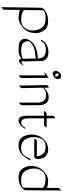

<svg xmlns="http://www.w3.org/2000/svg" viewBox="869 -1463 859 2637"><g transform="rotate(90 1298.5 -144.5)"><path d="M117.2 -43Q119.6 -43.5 125.5 -38.1Q158.2 -9.3 234.4 -6.3Q310.5 -3.4 340.8 -30.8Q399.4 -84.5 399.7 -158.7Q399.9 -232.9 362.1 -286.9Q324.2 -340.8 231.7 -341.1Q139.2 -341.3 121.6 -309.6ZM116.7 12.2 113.3 231Q113.3 239.3 95.7 254.6Q78.1 270 78.1 261.7L86.4 -280.8Q86.9 -307.6 137.7 -342Q188.5 -376.5 273.2 -376.2Q357.9 -376 396.5 -320.8Q435.1 -265.6 435.1 -209.5Q435.1 -98.6 362.8 -33.2Q290.5 32.2 220.2 29.8Q149.9 27.3 116.7 12.2Z M812.5 25.4Q793 25.4 784.2 -8.8Q735.8 28.8 686.8 29.3Q637.7 29.8 598.1 25.4Q546.9 25.4 523.4 -17.1Q513.2 -37.6 513.2 -63.7Q513.2 -89.8 538.1 -127.9Q602.1 -225.6 783.2 -235.4Q782.7 -260.7 775.4 -285.2Q754.4 -344.7 663.6 -344.7Q606.4 -344.7 563.5 -314.5Q562.5 -312 562.7 -306.4Q563 -300.8 545.2 -285.4Q527.3 -270 527.3 -278.3Q527.3 -293 548.3 -316.4Q603.5 -379.9 696 -379.9Q788.6 -379.9 810.5 -317.9Q817.9 -293 818.4 -271.5L823.2 -50.8Q823.2 -46.4 818.4 -40Q821.8 -9.8 843.3 -9.8Q850.6 -19.5 864 -30.3Q877.4 -41 873.5 -29.3Q868.7 -15.6 851.1 4.6Q833.5 24.9 812.5 25.4ZM783.7 -210.9Q771 -199.7 718.5 -197.8Q666 -195.8 618.4 -172.6Q570.8 -149.4 553 -122.3Q535.2 -95.2 557.9 -52.5Q580.6 -9.8 629.4 -9.8Q629.4 -9.8 660.6 -5.9Q692.4 -2.4 735.4 -11.5Q778.3 -20.5 787.6 -27.8Z M1060.5 -537.6Q1078.6 -497.6 1048.6 -468Q1018.6 -438.5 992.7 -438.5Q966.8 -438.5 955.1 -464.4Q952.1 -471.7 952.1 -484.1Q952.1 -496.6 971.9 -525.4Q991.7 -554.2 1022.2 -554.2Q1052.7 -554.2 1060.5 -537.6ZM1032.2 -474.1Q1033.7 -485.8 1026.4 -502.4Q1019 -519 1004.9 -519Q990.7 -519 987.8 -518.6Q987.3 -515.1 987.3 -509.5Q987.3 -503.9 994.9 -486.6Q1002.4 -469.2 1032.2 -474.1ZM1002.9 -354 1037.6 -374.5Q1049.3 -381.3 1049.8 -373L1051.3 -9.3Q1051.3 -1 1033.4 14.6Q1015.6 30.3 1015.6 22L1014.2 -340.8H1013.7L984.9 -323.7Q969.7 -314.5 978.8 -329.6Q987.8 -344.7 1002.9 -354Z M1149.4 -284.2V-347.2Q1139.2 -349.6 1153.8 -367.4Q1168.5 -385.3 1176.5 -383.3Q1184.6 -381.3 1184.6 -379.9V-322.8Q1246.1 -371.6 1272 -377.4Q1383.8 -401.9 1415 -315.4Q1423.8 -290.5 1424.3 -258.8L1424.8 -11.7Q1424.8 -3.4 1407.2 12.2Q1389.6 27.8 1389.6 19.5L1389.2 -227.5Q1387.2 -348.1 1283.2 -348.1Q1268.6 -348.1 1262.5 -346.4Q1256.3 -344.7 1239 -341.3Q1221.7 -337.9 1203.6 -323Q1185.5 -308.1 1184.6 -307.1L1190.4 -13.7Q1190.4 -5.4 1172.9 10.3Q1155.3 25.9 1155.3 17.6Z M1570.3 -355Q1569.8 -393.1 1569.3 -422.9Q1568.8 -452.6 1583.3 -463.4Q1597.7 -474.1 1600.3 -474.1Q1603 -474.1 1603.8 -473.6Q1604.5 -473.1 1604.7 -471.9Q1605 -470.7 1605 -469.5Q1605 -468.3 1604.5 -466.1Q1604 -463.9 1604 -462.4L1606 -356.4L1728.5 -355Q1736.8 -355 1721.2 -337.2Q1705.6 -319.3 1697.3 -319.8Q1651.4 -320.3 1605 -320.8V-105Q1605.5 -5.9 1664.6 -5.9Q1698.2 -5.9 1710.9 -29.3Q1723.6 -52.7 1739.3 -63Q1754.9 -73.2 1747.6 -59.1Q1699.7 29.3 1635 29.3Q1570.3 29.3 1569.8 -73.7V-319.8H1514.2Q1501.5 -312.5 1502.4 -316.9L1502.9 -318.4Q1502.9 -323.2 1508.5 -329.6Q1514.2 -335.9 1522.5 -345.5Q1530.8 -355 1539.1 -355Z M1885.7 -78.1Q1922.9 -3.9 2015.1 -5.1Q2107.4 -6.3 2139.6 -88.9Q2148.4 -110.8 2164.8 -129.9Q2181.2 -148.9 2180.7 -141.1Q2179.7 -106 2123.5 -38.3Q2067.4 29.3 1978.3 30.5Q1889.2 31.7 1853 -39.8Q1816.9 -111.3 1832 -195.1Q1847.2 -278.8 1906.5 -328.1Q1965.8 -377.4 2027.8 -377Q2148.9 -377 2162.6 -251Q2166.5 -216.3 2155.5 -200.9Q2144.5 -185.5 2132.8 -185.5H1887.2Q1878.9 -185.5 1894.3 -203.4Q1909.7 -221.2 1918 -221.2H2127.4Q2113.3 -341.8 1996.6 -341.8Q1863.8 -342.8 1863.8 -179.7Q1864.3 -120.1 1885.7 -78.1Z M2560.5 -359.9 2561.5 -518.1Q2561.5 -526.4 2579.1 -541.7Q2596.7 -557.1 2596.7 -548.8L2592.8 -66.4Q2592.8 -39.6 2543 -4.6Q2493.2 30.3 2413.1 30.3Q2333 30.3 2295.9 -24.9Q2258.8 -80.1 2258.8 -136.2Q2259.3 -245.6 2328.1 -312.3Q2397 -378.9 2463.1 -376.2Q2529.3 -373.5 2560.5 -359.9ZM2560.1 -303.2Q2558.1 -304.2 2553.2 -308.6Q2522.5 -337.4 2450.2 -340.1Q2377.9 -342.8 2350.1 -315.9Q2294.4 -262.2 2294.2 -187.5Q2293.9 -112.8 2330.3 -58.8Q2366.7 -4.9 2453.9 -4.9Q2541 -4.9 2557.6 -37.1Z"/></g></svg>

Font: ML-NILA06
Style: Regular
Weight: 400
Designer: CLT@C-DIT
Version: Version ML-NILA06 1.0